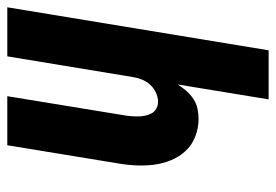

<svg xmlns="http://www.w3.org/2000/svg" viewBox="-138 -638 775 540"><g transform="rotate(90 250.0 -367.5)"><path d="M0 0 121 -735H259L217 -479Q225 -492 235 -503.5Q245 -515 258 -523.5Q271 -532 285.5 -535Q300 -538 314 -538Q340 -538 364 -528.5Q388 -519 404.5 -501Q421 -483 430.5 -459.5Q440 -436 443 -410.5Q446 -385 444.5 -358.5Q443 -332 438 -305L388 0H250L303 -324Q305 -335 306 -345.5Q307 -356 307 -366.5Q307 -377 305 -387Q303 -397 298.5 -405.5Q294 -414 285 -419Q276 -424 266 -424Q253 -424 240 -418Q227 -412 217.5 -401.5Q208 -391 203 -378Q198 -365 196 -352L138 0Z"/></g></svg>

Font: Iosevka Curly Heavy Oblique
Style: Regular
Weight: 900
Italic angle: -9°
Monospace: yes
Designer: Belleve Invis
Foundry: Belleve Invis
Version: Version 11.1.0; ttfautohint (v1.8.3)